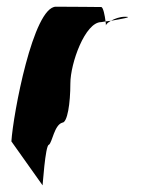

<svg xmlns="http://www.w3.org/2000/svg" viewBox="-20 -567 460 573"><path d="M14 -145 107 -14C107 -6 115 -135 126 -135C136 -142 142 -194 166 -201C181 -201 190 -258 190 -318C190 -378 234 -501 282 -501C282 -501 287 -502 295 -503C293 -520 288 -546 282 -546C282 -546 189 -547 147 -547C79 -547 19 -225 14 -145ZM295 -503C296 -498 296 -494 296 -491C296 -494 302 -500 311 -505C305 -504 300 -504 295 -503ZM311 -505C341 -510 380 -517 353 -517C337 -517 322 -511 311 -505Z"/></svg>

Font: Ampere
Style: UltCnd
Weight: 400
Version: Version 1